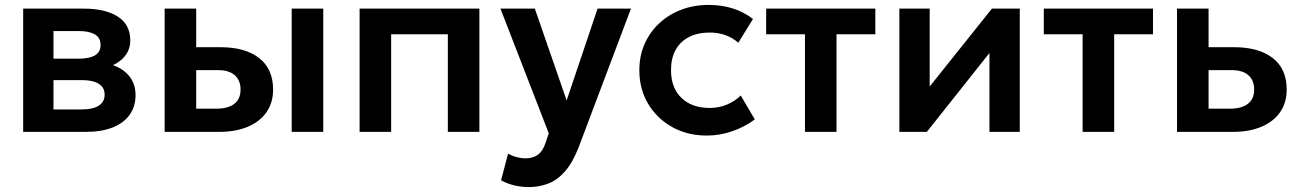

<svg xmlns="http://www.w3.org/2000/svg" viewBox="-20 -535 5277 779"><path d="M74 0V-500H320.5Q407 -500 457.8 -467.8Q508.5 -435.5 508.5 -371Q508.5 -339 492.5 -315.2Q476.5 -291.5 449 -276.2Q421.5 -261 386.5 -254.5L384.5 -283Q453 -275 491.5 -239.8Q530 -204.5 530 -149.5Q530 -103 506.2 -69.5Q482.5 -36 437.5 -18Q392.5 0 329 0ZM197 -91H312Q356.5 -91 380.5 -106.2Q404.5 -121.5 404.5 -151Q404.5 -180 380.8 -195Q357 -210 312 -210H182.5V-297H300Q342 -297 365 -310.2Q388 -323.5 388 -352.5Q388 -382 364.8 -395.5Q341.5 -409 300 -409H197Z M648 0V-500H776V-94H856.5Q905.5 -94 930.8 -113.8Q956 -133.5 956 -171.5Q956 -209 932.5 -229.8Q909 -250.5 865 -250.5H760.5V-343.5H875Q974 -343.5 1031 -299.8Q1088 -256 1088 -171.5Q1088 -118 1061 -79.5Q1034 -41 985 -20.5Q936 0 870 0ZM1163.5 0V-500H1291.5V0Z M1439 0V-500H1925V0H1797V-396H1567V0Z M2126 224Q2096.5 224 2068 217.5Q2039.5 211 2013 196.5L2041.5 88Q2057 97.5 2076 102.5Q2095 107.5 2110.5 107.5Q2142.5 107.5 2162.5 92.8Q2182.5 78 2193 46L2206.5 6L2010.5 -500H2150L2279 -127.5L2404.5 -500H2540L2327 64.5Q2303 125.5 2272.5 160.2Q2242 195 2205.2 209.5Q2168.5 224 2126 224Z M2848 15Q2768.5 15 2706.8 -19.8Q2645 -54.5 2609.5 -114.2Q2574 -174 2574 -250Q2574 -307.5 2595 -355.8Q2616 -404 2654 -439.8Q2692 -475.5 2743.2 -495.2Q2794.5 -515 2855 -515Q2907.5 -515 2952.5 -501Q2997.5 -487 3035 -458L2975.5 -361.5Q2952 -382.5 2922.2 -392.8Q2892.5 -403 2860 -403Q2811 -403 2775.8 -385Q2740.5 -367 2721.5 -333Q2702.5 -299 2702.5 -250.5Q2702.5 -178.5 2744.8 -137.8Q2787 -97 2860 -97Q2896.5 -97 2929 -110.5Q2961.5 -124 2985.5 -147.5L3042.5 -50.5Q3001.5 -20 2951 -2.5Q2900.5 15 2848 15Z M3246 0V-396H3088.5V-500H3531.5V-396H3374V0Z M3629 0V-500H3752V-184L4004.5 -500H4117.5V0H3994.5V-320L3740.5 0Z M4372.5 0V-396H4215V-500H4658V-396H4500.5V0Z M4755.5 0V-500H4883.5V-94H4969Q5018 -94 5043.2 -113.8Q5068.5 -133.5 5068.5 -171.5Q5068.5 -209 5045 -229.8Q5021.5 -250.5 4977.5 -250.5H4868V-343.5H4987.5Q5086.5 -343.5 5143.5 -299.8Q5200.5 -256 5200.5 -171.5Q5200.5 -118 5173.5 -79.5Q5146.5 -41 5097.5 -20.5Q5048.5 0 4982.5 0Z"/></svg>

Font: Geologica Medium
Style: Regular
Weight: 500
Designer: Sindre Bremnes, Frode Helland
Foundry: Monokrom Skriftforlag AS
Version: Version 1.010;gftools[0.9.28]